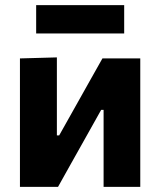

<svg xmlns="http://www.w3.org/2000/svg" viewBox="-20 -726 623 746"><path d="M57.5 0V-499L201 -503V-200H210L283 -330Q307 -373 330.8 -415.2Q354.5 -457.5 378 -499H525V0H382.5V-299H373L301 -170.5Q277 -128 253 -85Q229 -42 205.5 0ZM120.5 -596V-706H462.5V-596Z"/></svg>

Font: Commissioner
Style: Bold
Weight: 700
Designer: Kostas Bartsokas
Foundry: Kostas Bartsokas
Version: Version 1.000; ttfautohint (v1.8.3)